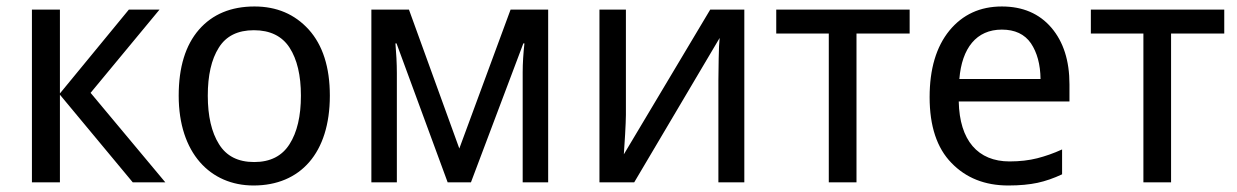

<svg xmlns="http://www.w3.org/2000/svg" viewBox="-20 -566 3840 596"><path d="M166 -275.9V-536.1H79.1V0H166V-272L392.1 0H493.2L261.2 -277.8L475.1 -536.1H379.9Z M1003.9 -269C1003.9 -357.4 981.9 -425.8 938.5 -474.1C895 -522 838.9 -545.9 770 -545.9C697.3 -545.9 639.6 -522 597.7 -474.1C555.7 -425.8 534.7 -357.4 534.7 -269C534.7 -90.8 632.8 9.8 767.1 9.8C912.1 9.8 1003.9 -90.8 1003.9 -269ZM625 -269C625 -332 636.2 -381.8 659.2 -418C681.6 -454.1 717.8 -472.2 768.1 -472.2C818.4 -472.2 855.5 -454.1 878.9 -418C902.3 -381.8 914.1 -332 914.1 -269C914.1 -205.6 902.3 -155.3 878.9 -118.7C855.5 -81.5 818.8 -63 769 -63C718.8 -63 682.6 -81.5 659.7 -118.7C636.7 -155.3 625 -205.6 625 -269Z M1564.9 -536.1 1405.8 -105 1249.5 -536.1H1132.8V0H1211.9V-338.9C1211.9 -370.6 1210 -400.4 1207.5 -431.2H1210.9L1369.6 0H1441.9L1604.5 -431.2H1607.9C1604.5 -400.4 1602.5 -369.6 1602.5 -341.8V0H1681.6V-536.1Z M1840.8 -536.1V0H1948.7L2213.9 -448.2C2212.4 -435.1 2211.4 -413.6 2210.9 -383.8C2210.4 -354 2210 -331.1 2210 -315.9V0H2290.5V-536.1H2184.6L1916.5 -86.9C1918.5 -112.3 1922.9 -185.1 1922.9 -209V-536.1Z M2803.7 -536.1H2389.6V-461.9H2552.7V0H2638.7V-461.9H2803.7Z M3089.8 -545.9C3022.5 -545.9 2968.3 -521 2927.2 -471.2C2886.2 -420.9 2865.7 -352.1 2865.7 -264.2C2865.7 -174.8 2888.2 -106.4 2933.6 -60.1C2978.5 -13.7 3037.1 9.8 3109.9 9.8C3145.5 9.8 3175.8 6.8 3200.7 1.5C3225.6 -3.9 3251 -12.7 3276.9 -24.9V-102.1C3250 -89.8 3224.6 -81.1 3199.7 -74.7C3174.8 -68.4 3146 -64.9 3113.8 -64.9C3015.6 -64.9 2958.5 -129.9 2956.1 -251H3299.8V-304.2C3299.8 -377.4 3281.2 -436 3243.7 -480C3206.1 -523.9 3154.8 -545.9 3089.8 -545.9ZM3089.8 -474.1C3130.4 -474.1 3160.6 -460 3180.2 -431.6C3199.2 -403.3 3209.5 -366.2 3210 -320.8H2958C2965.8 -417 3011.2 -474.1 3089.8 -474.1Z M3780.3 -536.1H3366.2V-461.9H3529.3V0H3615.2V-461.9H3780.3Z"/></svg>

Font: Avrile Sans
Style: Regular
Weight: 400
Designer: Monotype Design Team, Google (font), Stefan Peev (BGR Cyrillic), Cristiano Sobral (main changes)
Foundry: The Avrile Sans Project Authors
Version: Version 3.110